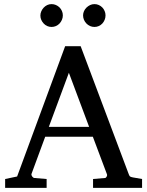

<svg xmlns="http://www.w3.org/2000/svg" viewBox="-20 -911 714 931"><path d="M314 -558.1 216.8 -295.9H412.1ZM431.2 0V-43L488.8 -47.9Q493.7 -47.9 497.1 -54.4Q500.5 -61 499 -64.9L430.2 -248H199.2L132.8 -67.9Q131.8 -64.9 132.8 -61.5Q133.8 -58.1 136.2 -54.9Q138.7 -51.8 141.6 -49.8Q144.5 -47.9 147 -47.9L206.1 -43V0H4.9V-43L63 -55.2L295.9 -687H371.1L603 -69.8Q606.4 -59.6 609.6 -56.2Q612.8 -52.7 624 -50.8L668.9 -43V0ZM284.7 -836.4Q284.7 -825.2 280.3 -814.9Q275.9 -804.7 268.6 -796.9Q261.2 -789.1 251.2 -784.7Q241.2 -780.3 230 -780.3Q218.8 -780.3 209 -784.7Q199.2 -789.1 191.9 -796.9Q184.6 -804.7 180.2 -814.5Q175.8 -824.2 175.8 -835.4Q175.8 -846.2 180.2 -856.2Q184.6 -866.2 191.9 -874Q199.2 -881.8 209 -886.5Q218.8 -891.1 230 -891.1Q241.2 -891.1 251.2 -886.7Q261.2 -882.3 268.6 -875Q275.9 -867.7 280.3 -857.7Q284.7 -847.7 284.7 -836.4ZM491.7 -836.4Q491.7 -825.2 487.5 -814.9Q483.4 -804.7 476.1 -796.9Q468.8 -789.1 459 -784.7Q449.2 -780.3 438 -780.3Q426.8 -780.3 416.7 -784.7Q406.7 -789.1 399.2 -796.9Q391.6 -804.7 387.2 -814.9Q382.8 -825.2 382.8 -836.4Q382.8 -846.7 387.2 -856.7Q391.6 -866.7 399.4 -874.3Q407.2 -881.8 417 -886.5Q426.8 -891.1 438 -891.1Q449.2 -891.1 459 -886.7Q468.8 -882.3 476.1 -874.8Q483.4 -867.2 487.5 -857.2Q491.7 -847.2 491.7 -836.4Z"/></svg>

Font: Charis SIL Viet
Style: Regular
Weight: 400
Foundry: SIL International
Version: Version 5.000